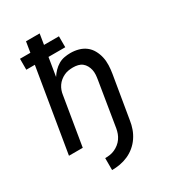

<svg xmlns="http://www.w3.org/2000/svg" viewBox="-223 -849 1045 1170"><g transform="rotate(-30 300.0 -264.0)"><path d="M213 207V123Q230 123 247 120.5Q264 118 280.5 110.5Q297 103 311.5 91.5Q326 80 336.5 65Q347 50 353 33.5Q359 17 362 0L413 -313Q416 -330 417 -347.5Q418 -365 414.5 -381Q411 -397 403 -411.5Q395 -426 382.5 -436Q370 -446 353.5 -450Q337 -454 319 -454Q303 -454 287 -451.5Q271 -449 256 -442Q241 -435 227.5 -424Q214 -413 204.5 -399Q195 -385 189.5 -369.5Q184 -354 182 -338L126 0H29L126 -584H66V-661H139L151 -735H247L235 -661H340V-584H222L201 -455Q213 -474 229 -490.5Q245 -507 264.5 -518.5Q284 -530 306 -534Q328 -538 349 -538Q378 -538 405.5 -530.5Q433 -523 454.5 -506.5Q476 -490 489.5 -465.5Q503 -441 509 -414Q515 -387 514 -357.5Q513 -328 508 -299L458 0Q454 28 444 56Q434 84 417 109Q400 134 376.5 153.5Q353 173 325.5 185Q298 197 269.5 202Q241 207 213 207Z"/></g></svg>

Font: Iosevka Curly Medium Extended
Style: Italic
Weight: 500
Width: 7
Italic angle: -9°
Monospace: yes
Designer: Belleve Invis
Foundry: Belleve Invis
Version: Version 11.1.0; ttfautohint (v1.8.3)